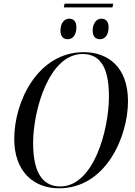

<svg xmlns="http://www.w3.org/2000/svg" viewBox="-20 -1007 730 1038"><path d="M592 -987H329L325 -967H588ZM521 -795C545 -795 567 -815 567 -860C567 -892 551 -906 528 -906C499 -906 481 -877 481 -842C481 -809 497 -795 521 -795ZM346 -795C371 -795 393 -815 393 -860C393 -892 377 -906 354 -906C324 -906 307 -877 307 -842C307 -809 323 -795 346 -795ZM299 11C553 11 672 -269 672 -460C672 -647 561 -725 433 -725C184 -725 57 -458 57 -256C57 -80 161 11 299 11ZM306 1C223 1 159 -56 159 -233C159 -411 245 -715 426 -715C511 -715 569 -659 569 -486C569 -306 487 1 306 1Z"/></svg>

Font: Noto Serif Display SemiCondensed
Style: Italic
Weight: 400
Width: 4
Italic angle: -12°
Designer: Monotype Design Team
Foundry: Monotype Imaging Inc.
Version: Version 2.009